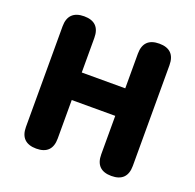

<svg xmlns="http://www.w3.org/2000/svg" viewBox="-130 -881 1033 1016"><g transform="rotate(20 387.0 -372.5)"><path d="M688 -372V-656C688 -715 658 -745 599 -745C540 -745 510 -715 510 -656V-461H265V-656C265 -715 235 -745 176 -745C117 -745 86 -715 86 -656V-89C86 -30 117 0 176 0C235 0 265 -30 265 -89V-306H387H510V-89C510 -30 540 0 599 0C658 0 688 -30 688 -89V-372Z"/></g></svg>

Font: GenSenRounded2 TW H
Style: Regular
Weight: 900
Version: Version 2.100;PS 2.1;hotconv 16.6.51;makeotf.lib2.5.65220 DE